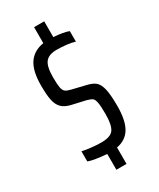

<svg xmlns="http://www.w3.org/2000/svg" viewBox="-182 -755 679 821"><g transform="rotate(-30 157.0 -344.0)"><path d="M47 -85V-135Q59 -132 87 -128.5Q115 -125 140 -125Q187 -125 201.5 -147Q216 -169 216 -221Q216 -261 212.5 -279Q209 -297 201.5 -302.5Q194 -308 176 -313L106 -329Q78 -336 63.5 -351Q49 -366 43.5 -392Q38 -418 38 -465Q38 -536 62.5 -572.5Q87 -609 137 -617V-696H187V-618Q235 -615 261 -605V-553Q246 -558 221 -561Q196 -564 172 -564Q133 -564 116.5 -543.5Q100 -523 100 -471Q100 -435 103 -419Q106 -403 114 -396.5Q122 -390 139 -386L209 -369Q236 -363 250 -350.5Q264 -338 270.5 -309.5Q277 -281 277 -226Q277 -156 255.5 -119Q234 -82 187 -73V8H137V-70Q109 -72 84 -76Q59 -80 47 -85Z"/></g></svg>

Font: Saira Ultra Condensed
Style: Regular
Weight: 400
Width: 1
Designer: Hector Gatti with collaboration of the Omnibus-Type team
Foundry: Omnibus-Type
Version: Version 1.001; ttfautohint (v1.8)